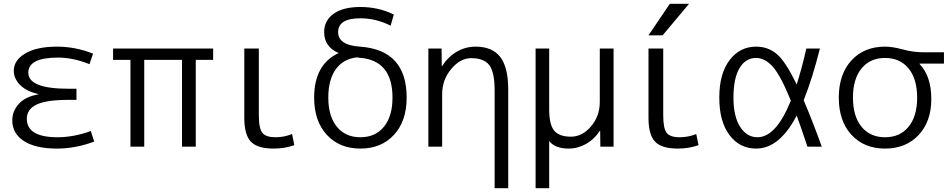

<svg xmlns="http://www.w3.org/2000/svg" viewBox="-20 -777 5045 1017"><path d="M183 -277V-279Q120 -293 86.5 -327Q53 -361 53 -402Q53 -458 114 -494Q175 -530 282 -530Q379 -530 473 -493L454 -437Q367 -472 288 -472Q130 -472 130 -392Q130 -307 342 -307H385V-248H342Q225 -248 173.5 -223Q122 -198 122 -148Q122 -50 285 -50Q370 -50 461 -83L479 -27Q380 10 282 10Q168 10 106.5 -30Q45 -70 45 -140Q45 -188 79.5 -226.5Q114 -265 183 -277Z M944 -460H744V0H671V-460H579V-520H1109V-460H1017V0H944Z M1351 -520V-167Q1351 -96 1370 -73Q1389 -50 1439 -50Q1485 -50 1527 -67L1539 -8Q1488 10 1429 10Q1344 10 1309 -26.5Q1274 -63 1274 -153V-520Z M1870 -473Q1798 -465 1758.5 -410Q1719 -355 1719 -260Q1719 -161 1764.5 -105.5Q1810 -50 1889 -50Q1968 -50 2013.5 -105.5Q2059 -161 2059 -260Q2059 -458 1885 -471Q1880 -471 1870 -473ZM1774 -496Q1697 -529 1697 -607Q1697 -668 1747 -704Q1797 -740 1889 -740Q1985 -740 2066 -700L2049 -641Q1972 -680 1889 -680Q1771 -680 1771 -607Q1771 -538 1886 -530Q2134 -513 2134 -260Q2134 -136 2067 -63Q2000 10 1889 10Q1778 10 1711 -63Q1644 -136 1644 -260Q1644 -436 1774 -496Z M2249 -520H2319L2320 -427H2322Q2352 -475 2398.5 -502.5Q2445 -530 2499 -530Q2587 -530 2629.5 -475.5Q2672 -421 2672 -303V220H2600V-297Q2600 -394 2572 -431.5Q2544 -469 2476 -469Q2418 -469 2370 -411.5Q2322 -354 2322 -278V0H2249Z M3157 -520H3230V0H3160L3159 -84H3157Q3129 -40 3085 -15Q3041 10 2992 10Q2920 10 2889 -30V220H2817V-520H2889V-197Q2889 -117 2915.5 -85Q2942 -53 3004 -53Q3064 -53 3110.5 -107.5Q3157 -162 3157 -237Z M3493 -520V-167Q3493 -96 3511.5 -73Q3530 -50 3580 -50Q3626 -50 3668 -67L3680 -8Q3629 10 3570 10Q3485 10 3450 -26.5Q3415 -63 3415 -153V-520ZM3415 -590 3528 -757H3630L3490 -590Z M4237 -246Q4283 -138 4333 0H4257Q4215 -125 4200 -165Q4109 10 3985 10Q3898 10 3844 -61.5Q3790 -133 3790 -260Q3790 -387 3844.5 -458.5Q3899 -530 3985 -530Q4049 -530 4095.5 -490Q4142 -450 4200 -329Q4230 -425 4251 -520H4323Q4283 -361 4237 -246ZM4169 -244Q4115 -377 4073.5 -423.5Q4032 -470 3985 -470Q3929 -470 3897 -416Q3865 -362 3865 -260Q3865 -160 3900.5 -105Q3936 -50 3992 -50Q4091 -50 4169 -244Z M4668 -530Q4708 -530 4762.5 -515Q4817 -500 4876 -500H4980V-440H4851V-438Q4913 -373 4913 -253Q4913 -133 4845.5 -61.5Q4778 10 4668 10Q4557 10 4490 -63Q4423 -136 4423 -260Q4423 -384 4490 -457Q4557 -530 4668 -530ZM4543.5 -105.5Q4589 -50 4668 -50Q4747 -50 4792.5 -105.5Q4838 -161 4838 -260Q4838 -359 4792.5 -414.5Q4747 -470 4668 -470Q4589 -470 4543.5 -414.5Q4498 -359 4498 -260Q4498 -161 4543.5 -105.5Z"/></svg>

Font: M PLUS 1p
Style: Regular
Weight: 400
Version: Version 1.062